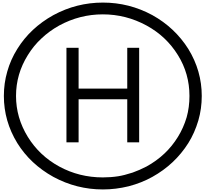

<svg xmlns="http://www.w3.org/2000/svg" viewBox="-20 -1097 1585 1480"><path d="M960.9 -332H585.9V0H492.2V-728.5H585.9V-414.1H960.9V-728.5H1052.7V0H960.9ZM103.5 -357.4Q103.5 -189.5 194.3 -42Q284.2 103.5 436.5 186.5Q590.8 270.5 772.5 270.5Q834 270.5 890.6 261.7Q935.5 254.9 1002 233.4Q1054.7 214.8 1109.4 186.5Q1263.7 101.6 1351.6 -42Q1394.5 -111.3 1418.9 -193.4Q1440.4 -270.5 1440.4 -357.4Q1440.4 -529.3 1351.6 -671.9Q1261.7 -817.4 1109.4 -900.4Q951.2 -986.3 772.5 -986.3Q594.7 -986.3 436.5 -900.4Q359.4 -857.4 299.8 -800.8Q239.3 -745.1 194.3 -671.9Q103.5 -526.4 103.5 -357.4ZM9.8 -357.4Q9.8 -455.1 36.1 -545.9Q61.5 -636.7 113.3 -719.7Q213.9 -881.8 391.6 -980.5Q570.3 -1077.1 773.4 -1077.1Q975.6 -1077.1 1154.3 -980.5Q1328.1 -883.8 1431.6 -719.7Q1535.2 -550.8 1535.2 -357.4Q1535.2 -258.8 1508.8 -168Q1480.5 -72.3 1431.6 5.9Q1328.1 169.9 1154.3 266.6Q1072.3 312.5 971.7 338.9Q872.1 363.3 773.4 363.3Q570.3 363.3 391.6 266.6Q213.9 168 113.3 5.9Q9.8 -163.1 9.8 -357.4Z"/></svg>

Font: Circled
Style: Regular
Weight: 400
Version: Version 002.000